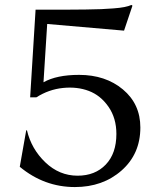

<svg xmlns="http://www.w3.org/2000/svg" viewBox="-20 -743 673 777"><path d="M60 -68 86 -215 89 -216Q107 -140 163.5 -86Q220 -32 294 -32Q365 -32 408 -77Q451 -122 451 -201Q451 -265 419 -311Q387 -357 339.5 -375Q292 -393 234.5 -387Q177 -381 127 -349H102L124 -704Q144 -704 191.5 -704Q239 -704 262.5 -704Q286 -704 326 -704.5Q366 -705 389 -706Q412 -707 439 -709Q466 -711 483.5 -714.5Q501 -718 512 -723L516 -720L482 -619L171 -646L156 -410Q209 -440 300 -440Q407 -440 477.5 -381Q548 -322 548 -227Q548 -120 472 -53Q396 14 283 14Q159 14 60 -68Z"/></svg>

Font: Coconat
Style: Regular
Weight: 400
Designer: Sara Lavazza
Foundry: Collletttivo
Version: Version 1.000;Glyphs 3.2 (3217)